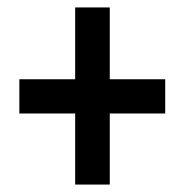

<svg xmlns="http://www.w3.org/2000/svg" viewBox="-20 -612 497 516"><path d="M275 -399H424V-307H275V-116H182V-307H32V-399H182V-592H275Z"/></svg>

Font: Noto Sans Arabic ExtCond SemBd
Style: Regular
Weight: 600
Width: 2
Designer: Monotype Design Team, Nadine Chahine, Nizar Qandah and Khaled Hosny
Foundry: Monotype Imaging Inc.
Version: Version 2.012; ttfautohint (v1.8.4.7-5d5b)